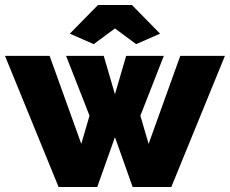

<svg xmlns="http://www.w3.org/2000/svg" viewBox="-30 -750 922 770"><path d="M346 -573 431 -636 516 -573 612 -615 499 -730H363L250 -615ZM566 -173 533 -286 627 -526H476L431 -372L386 -526H235L329 -286L296 -173L169 -526H-10L205 0H360L431 -200L502 0H657L872 -526H693Z"/></svg>

Font: Raleway Black
Style: Regular
Weight: 900
Designer: Matt McInerney, Pablo Impallari, Rodrigo Fuenzalida
Foundry: Matt McInerney, Pablo Impallari, Rodrigo Fuenzalida
Version: Version 3.000g; ttfautohint (v1.5) -l 8 -r 28 -G 28 -x 14 -D